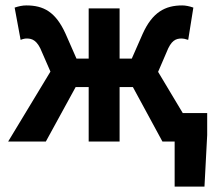

<svg xmlns="http://www.w3.org/2000/svg" viewBox="-20 -522 800 708"><path d="M149 0 259 -201H307V0H421V-201H470L579 0H624V166H734L744 -24V-105H654L563 -257L594 -329C611 -373 628 -380 650 -380C655 -380 662 -379 674 -375L693 -494C679 -499 664 -502 652 -502C589 -502 542 -477 506 -397L466 -306H421V-491H307V-306H262L222 -397C185 -479 140 -502 77 -502C63 -502 49 -499 34 -494L56 -375C66 -379 73 -380 79 -380C99 -380 118 -373 135 -329L166 -258L10 0Z"/></svg>

Font: Source Sans Pro SemBd
Style: Regular
Weight: 700
Designer: Paul D. Hunt
Foundry: Adobe Systems Incorporated
Version: Version 2.020;PS 2.0;hotconv 1.0.86;makeotf.lib2.5.63406